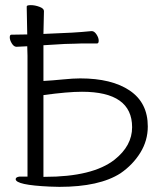

<svg xmlns="http://www.w3.org/2000/svg" viewBox="-20 -720 644 747"><path d="M86 -540 45 -538H44Q34 -538 26 -551Q18 -564 18 -574.5Q18 -585 24 -585L86 -586L84 -688V-695Q84 -700 100 -700Q116 -700 133.5 -693.5Q151 -687 151 -677L149 -588L260 -593Q296 -595 336 -599H337Q347 -599 355.5 -586Q364 -573 364 -562Q364 -551 358 -551H319Q291 -551 271 -550L232 -549L149 -544V-405Q185 -407 225 -411Q265 -415 292 -415Q415 -415 485 -367.5Q555 -320 555 -228Q555 -173 526 -126Q497 -79 449 -46Q367 7 211 7L174 6Q41 0 41 -23Q41 -31 56 -33H87V-503ZM56 -33ZM299 -363Q243 -363 149 -350V-32H154Q341 -32 426 -99Q494 -153 494 -225Q494 -363 299 -363Z"/></svg>

Font: LXGW WenKai Lite Light
Style: Regular
Weight: 300
Designer: LXGW / Fontworks Inc.
Foundry: LXGW / Fontworks Inc.
Version: Version 1.511; March 25, 2025